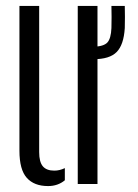

<svg xmlns="http://www.w3.org/2000/svg" viewBox="-20 -620 466 647"><path d="M45.5 -112V-600H112V-107.5Q112 -74.5 124.2 -59.8Q136.5 -45 163 -45Q181 -45 198.5 -53.5V-12.5Q175 7 142 7Q95 7 70.2 -20.8Q45.5 -48.5 45.5 -112ZM242 0V-600H308.5V0ZM295 -420.5Q284.5 -420.5 272.5 -422.5V-463.5Q282.5 -462.5 295 -462.5Q329.5 -463.5 341.8 -476.8Q354 -490 355.5 -525.5Q356 -540.5 356 -562.8Q356 -585 355.5 -600H400.5Q401 -585 401 -562.8Q401 -540.5 400.5 -525.5Q397 -469 373.2 -444.8Q349.5 -420.5 295 -420.5Z"/></svg>

Font: Big Shoulders Stencil Display
Style: Regular
Weight: 400
Designer: Patric King
Foundry: XO Type Co
Version: Version 1.000